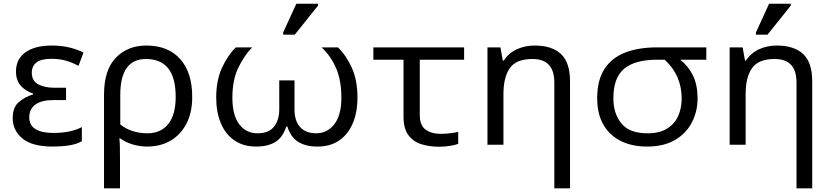

<svg xmlns="http://www.w3.org/2000/svg" viewBox="-20 -778 4473 1032"><path d="M264.6 9.8Q152.3 9.8 100.3 -33.9Q48.3 -77.6 48.3 -142.6Q48.3 -201.2 81.1 -229.2Q113.8 -257.3 158.2 -270.5V-275.4Q116.7 -288.6 91.3 -317.6Q65.9 -346.7 65.9 -393.6Q65.9 -460.4 116.7 -496.8Q167.5 -533.2 258.3 -533.2Q313 -533.2 356.7 -522Q400.4 -510.7 428.7 -495.1L401.9 -423.8Q370.6 -441.4 335.2 -451.7Q299.8 -461.9 258.3 -461.9Q200.7 -461.9 175.8 -442.1Q150.9 -422.4 150.9 -387.7Q150.9 -342.3 186.3 -324.5Q221.7 -306.6 268.1 -306.6H335V-240.2H268.1Q204.1 -240.2 170.7 -216.3Q137.2 -192.4 137.2 -147.5Q137.2 -105 170.7 -84.2Q204.1 -63.5 265.1 -63.5Q315.4 -63.5 352.8 -71.5Q390.1 -79.6 419.9 -94.7V-18.6Q390.1 -2.4 350.1 3.7Q310.1 9.8 264.6 9.8Z M625 234.4H539.1V-268.6Q539.1 -401.9 602.5 -467.5Q666 -533.2 766.6 -533.2Q883.3 -533.2 948.2 -460.9Q1013.2 -388.7 1013.2 -256.8Q1013.2 -173.3 982.2 -113.5Q951.2 -53.7 896.7 -22Q842.3 9.8 772 9.8Q731.4 9.8 693.1 -1.7Q654.8 -13.2 626 -34.2H621.6Q624 -18.1 624.5 16.8Q625 51.8 625 95.7ZM772 -61.5Q844.7 -61.5 884.5 -111.6Q924.3 -161.6 924.3 -256.8Q924.3 -360.8 883.8 -410.9Q843.3 -460.9 764.6 -460.9Q626.5 -460.9 626.5 -267.6V-109.4Q655.3 -85.4 693.1 -73.5Q731 -61.5 772 -61.5Z M1357.4 9.8Q1288.1 9.8 1240 -23.4Q1191.9 -56.6 1167 -116Q1142.1 -175.3 1142.1 -253.9Q1142.1 -346.2 1173.3 -414.1Q1204.6 -481.9 1247.6 -523.4H1335.4Q1293.5 -481 1261.2 -414.6Q1229 -348.1 1229 -252.9Q1229 -158.7 1265.9 -110.1Q1302.7 -61.5 1363.8 -61.5Q1425.3 -61.5 1453.1 -97.7Q1481 -133.8 1481 -188.5V-345.7H1563V-188.5Q1563 -127.9 1593.5 -94.7Q1624 -61.5 1679.2 -61.5Q1738.8 -61.5 1776.9 -110.1Q1814.9 -158.7 1814.9 -252.9Q1814.9 -345.2 1786.9 -410.6Q1758.8 -476.1 1708.5 -523.4H1796.4Q1842.8 -478 1872.1 -411.4Q1901.4 -344.7 1901.4 -253.9Q1901.4 -175.3 1876.5 -116Q1851.6 -56.6 1803.7 -23.4Q1755.9 9.8 1686.5 9.8Q1624 9.8 1583.5 -15.1Q1543 -40 1524.4 -97.7H1518.6Q1500.5 -40 1460.2 -15.1Q1419.9 9.8 1357.4 9.8ZM1564.5 -591.8H1502V-603.5L1572.8 -757.8H1689.5V-748Z M2339.4 10.7Q2289.6 10.7 2246.1 -2.4Q2202.6 -15.6 2175.8 -50.8Q2148.9 -85.9 2148.9 -151.4V-457H1986.8V-523.4H2474.6V-457H2236.3V-160.2Q2236.3 -104 2267.6 -81.3Q2298.8 -58.6 2349.1 -58.6Q2373 -58.6 2399.7 -61.8Q2426.3 -64.9 2442.9 -69.3V-4.9Q2428.7 1 2399.4 5.9Q2370.1 10.7 2339.4 10.7Z M3043.9 234.4H2959.5V-335Q2959.5 -460.9 2841.8 -460.9Q2754.9 -460.9 2720.5 -412.1Q2686 -363.3 2686 -271.5V0H2600.1V-523.4H2669.9L2682.6 -452.1H2687.5Q2714.4 -493.2 2758.1 -513.2Q2801.8 -533.2 2853.5 -533.2Q2946.8 -533.2 2995.4 -487.5Q3043.9 -441.9 3043.9 -340.8Z M3458 9.8Q3377.4 9.8 3317.1 -20Q3256.8 -49.8 3223.4 -107.7Q3189.9 -165.5 3189.9 -250Q3189.9 -348.1 3229.7 -408.4Q3269.5 -468.8 3341.8 -496.1Q3414.1 -523.4 3511.2 -523.4H3776.4V-457H3636.2Q3681.2 -421.4 3705.3 -370.8Q3729.5 -320.3 3729.5 -250Q3729.5 -179.2 3699 -120.1Q3668.5 -61 3608.2 -25.6Q3547.9 9.8 3458 9.8ZM3460.4 -61.5Q3524.9 -61.5 3565.4 -86.7Q3606 -111.8 3625 -154.3Q3644 -196.8 3644 -248Q3644 -373.5 3552.7 -457H3511.2Q3393.6 -457 3335.2 -408.9Q3276.9 -360.8 3276.9 -250Q3276.9 -167.5 3320.1 -114.5Q3363.3 -61.5 3460.4 -61.5Z M4345.7 234.4H4261.2V-335Q4261.2 -460.9 4143.6 -460.9Q4056.6 -460.9 4022.2 -412.1Q3987.8 -363.3 3987.8 -271.5V0H3901.9V-523.4H3971.7L3984.4 -452.1H3989.3Q4016.1 -493.2 4059.8 -513.2Q4103.5 -533.2 4155.3 -533.2Q4248.5 -533.2 4297.1 -487.5Q4345.7 -441.9 4345.7 -340.8ZM4105.5 -591.8H4043V-603.5L4113.8 -757.8H4230.5V-748Z"/></svg>

Font: Lunasima
Style: Regular
Weight: 400
Designer: The DocRepair Project, Monotype Design Team
Foundry: Google
Version: Version 2.009